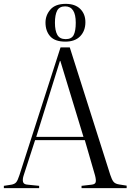

<svg xmlns="http://www.w3.org/2000/svg" viewBox="-25 -976 677 996"><path d="M-5 0V-12L34 -18Q51 -21 59 -30.5Q67 -40 76 -68L289 -730H337L547 -69Q555 -44 564 -33Q573 -22 594 -19L632 -13V0H398V-12L450 -18Q469 -20 471.5 -31.5Q474 -43 468 -66L415 -249H157L98 -67Q91 -46 94.5 -32.5Q98 -19 119 -18L178 -12V0ZM163 -266H408L288 -660H286ZM314 -760Q260 -760 235.5 -787.5Q211 -815 211 -859Q211 -897 236.5 -926.5Q262 -956 316 -956Q365 -956 391.5 -929.5Q418 -903 418 -861Q418 -816 391 -788Q364 -760 314 -760ZM316 -773Q346 -773 357 -794Q368 -815 368 -858Q368 -943 313 -943Q283 -943 271.5 -921Q260 -899 260 -858Q260 -817 272.5 -795Q285 -773 316 -773Z"/></svg>

Font: Literata 72pt Light
Style: Regular
Weight: 300
Designer: Latin by Veronika Burian and Jose Scaglione. Greek by Irene Vlachou. Cyrillic by Vera Evstafieva.
Foundry: TypeTogether
Version: Version 3.002